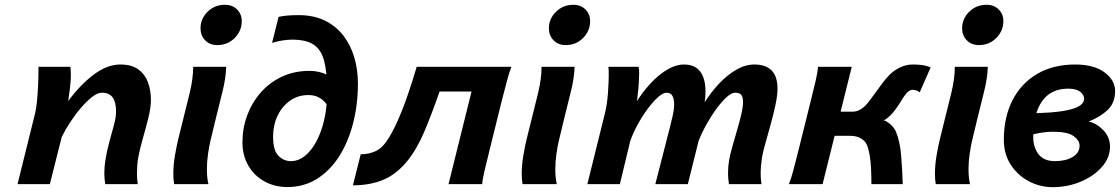

<svg xmlns="http://www.w3.org/2000/svg" viewBox="-20 -774 4707 807"><path d="M559.1 0H422.4Q420.4 -11.2 419.4 -22.9Q418.5 -34.7 418.5 -46.4Q418.5 -73.2 422.9 -100.1Q429.2 -140.1 439.7 -178.2Q450.2 -216.3 459 -248.8Q467.8 -281.2 467.8 -305.2Q467.8 -344.2 453.6 -364.3Q439.5 -384.3 407.7 -384.3Q390.1 -384.3 367.4 -366.7Q344.7 -349.1 320.6 -321Q296.4 -293 275.1 -260.5Q253.9 -228 239.3 -197.8L189.5 0H53.7L127.4 -297.4Q132.3 -315.9 135.3 -346.9Q138.2 -377.9 139.9 -411.4Q141.6 -444.8 141.6 -469.7V-493.2H275.9Q277.8 -479 277.8 -455.6Q277.8 -434.6 273.9 -402.1Q270 -369.6 266.6 -349.1Q317.4 -418 374 -460.4Q430.7 -502.9 485.8 -502.9Q533.2 -502.9 561.3 -482.4Q589.4 -461.9 601.8 -428.2Q614.3 -394.5 614.3 -354Q614.3 -321.3 603.3 -277.3Q592.3 -233.4 579.6 -189.2Q566.9 -145 561 -111.3Q558.1 -94.7 556.9 -77.9Q555.7 -61 555.7 -43.9Q555.7 -20 559.1 0Z M792 -493.2H930.7Q929.2 -443.8 914.6 -387Q899.9 -330.1 884.8 -266.6L862.8 -174.8Q858.9 -157.2 854.2 -126Q849.6 -94.7 849.6 -61.5Q849.6 -27.3 856 0H711.9Q708.5 -18.6 708.5 -43Q708.5 -80.6 715.3 -120.6Q722.2 -160.6 729.5 -190.4L748.5 -267.1Q762.7 -322.3 777.3 -383.3Q792 -444.3 792 -493.2ZM822.8 -654.8Q822.8 -695.3 852.5 -724.6Q882.3 -753.9 925.3 -753.9Q957 -753.9 976.6 -734.1Q996.1 -714.4 996.1 -685.1Q996.1 -644.5 966.6 -614.5Q937 -584.5 893.1 -584.5Q861.8 -584.5 842.3 -604.7Q822.8 -625 822.8 -654.8Z M1123.5 -593.8 1150.9 -703.1Q1168.5 -707 1188.2 -708.7Q1208 -710.4 1234.9 -710.4Q1299.8 -710.4 1346.9 -686.8Q1394 -663.1 1424.6 -622.6Q1455.1 -582 1469.7 -530.8Q1484.4 -479.5 1484.4 -424.3Q1484.4 -333.5 1463.6 -254.2Q1442.9 -174.8 1404.3 -115Q1365.7 -55.2 1311 -21.5Q1256.3 12.2 1188 12.2Q1134.3 12.2 1091.3 -11.7Q1048.3 -35.6 1023.7 -78.1Q999 -120.6 999 -176.3Q999 -234.9 1018.8 -288.6Q1038.6 -342.3 1075.7 -384.8Q1112.8 -427.2 1164.8 -451.7Q1216.8 -476.1 1281.2 -476.1Q1321.8 -476.1 1356.2 -459Q1390.6 -441.9 1417.2 -414.6Q1443.8 -387.2 1460 -356L1380.9 -274.4Q1372.6 -314.9 1345.5 -344.7Q1318.4 -374.5 1276.4 -374.5Q1232.9 -374.5 1199.5 -351.1Q1166 -327.6 1147 -288.1Q1127.9 -248.5 1127.9 -199.7Q1127.9 -142.1 1150.1 -119.4Q1172.4 -96.7 1202.6 -96.7Q1243.7 -96.7 1278.3 -134.5Q1313 -172.4 1334 -238.5Q1355 -304.7 1355 -389.2Q1355 -469.7 1342.5 -517.6Q1330.1 -565.4 1298.3 -586.4Q1266.6 -607.4 1207.5 -607.4Q1189 -607.4 1166.5 -603.8Q1144 -600.1 1123.5 -593.8Z M1961.9 -389.2H1827.6Q1794.4 -293.9 1763.2 -220.2Q1731.9 -146.5 1691.4 -96.7Q1647 -42 1591.6 -18.6Q1536.1 4.9 1463.4 4.9L1496.1 -125.5Q1529.8 -125.5 1559.3 -138.9Q1588.9 -152.3 1615.7 -196.8Q1641.6 -238.8 1670.2 -310.8Q1698.7 -382.8 1731.4 -493.2H2129.4Q2121.1 -472.7 2111.1 -435.1Q2101.1 -397.5 2088.4 -348.1L2038.1 -145Q2024.4 -89.4 2016.1 -54Q2007.8 -18.6 2006.8 0H1865.2Z M2256.3 -493.2H2395Q2393.6 -443.8 2378.9 -387Q2364.3 -330.1 2349.1 -266.6L2327.1 -174.8Q2323.2 -157.2 2318.6 -126Q2314 -94.7 2314 -61.5Q2314 -27.3 2320.3 0H2176.3Q2172.9 -18.6 2172.9 -43Q2172.9 -80.6 2179.7 -120.6Q2186.5 -160.6 2193.8 -190.4L2212.9 -267.1Q2227.1 -322.3 2241.7 -383.3Q2256.3 -444.3 2256.3 -493.2ZM2287.1 -654.8Q2287.1 -695.3 2316.9 -724.6Q2346.7 -753.9 2389.6 -753.9Q2421.4 -753.9 2440.9 -734.1Q2460.4 -714.4 2460.4 -685.1Q2460.4 -644.5 2430.9 -614.5Q2401.4 -584.5 2357.4 -584.5Q2326.2 -584.5 2306.6 -604.7Q2287.1 -625 2287.1 -654.8Z M3180.7 0H3043.9Q3042 -11.2 3041 -22.9Q3040 -34.7 3040 -46.4Q3040 -73.2 3044.4 -100.1Q3048.3 -123 3057.6 -156Q3066.9 -189 3077.4 -224.6Q3087.9 -260.3 3095.5 -292Q3103 -323.7 3103 -344.7Q3103 -365.2 3095.9 -374.8Q3088.9 -384.3 3069.3 -384.3Q3054.7 -384.3 3033.9 -365.5Q3013.2 -346.7 2991 -316.4Q2968.8 -286.1 2949 -250.5Q2929.2 -214.8 2916 -180.7L2871.1 0H2734.4L2794.9 -235.8Q2799.8 -254.9 2806.6 -283.9Q2813.5 -313 2813.5 -335.9Q2813.5 -355.5 2806.9 -369.9Q2800.3 -384.3 2781.2 -384.3Q2766.6 -384.3 2745.4 -365.2Q2724.1 -346.2 2701.7 -315.7Q2679.2 -285.2 2659.7 -249.5Q2640.1 -213.9 2628.9 -180.7L2585.4 0H2448.7L2522.5 -297.4Q2531.7 -334.5 2535.2 -381.3Q2538.6 -428.2 2538.6 -460Q2538.6 -485.4 2537.1 -493.2H2664.1Q2666.5 -483.4 2666.5 -466.3Q2666.5 -450.2 2664.8 -422.6Q2663.1 -395 2657.2 -349.1Q2703.6 -420.9 2756.1 -461.9Q2808.6 -502.9 2854.5 -502.9Q2900.9 -502.9 2923.1 -473.1Q2945.3 -443.4 2945.3 -389.6Q2945.3 -366.7 2941.9 -344.2Q2968.3 -386.2 3002.2 -422.4Q3036.1 -458.5 3074.2 -480.7Q3112.3 -502.9 3150.4 -502.9Q3248 -502.9 3248 -401.4Q3248 -373.5 3239.3 -332.5Q3230.5 -291.5 3218.3 -247.8Q3206.1 -204.1 3195.8 -167.2Q3185.5 -130.4 3182.6 -111.3Q3180.2 -94.2 3178.7 -77.6Q3177.2 -61 3177.2 -43.9Q3177.2 -20 3180.7 0Z M3473.1 -203.1 3498.5 -304.7H3564.5Q3581.1 -304.7 3597.7 -314.5Q3614.3 -324.2 3630.9 -345.7Q3644 -362.3 3659.7 -384.5Q3675.3 -406.7 3691.4 -427.7Q3707.5 -448.7 3720.7 -461.4Q3739.3 -479.5 3764.4 -491.2Q3789.6 -502.9 3816.4 -502.9Q3834 -502.9 3852.5 -501Q3871.1 -499 3891.6 -490.7L3845.7 -385.7Q3834 -396.5 3814.9 -396.5Q3808.1 -396.5 3801 -391.8Q3793.9 -387.2 3788.6 -380.4Q3779.3 -369.1 3770.8 -354.5Q3762.2 -339.8 3743.7 -314Q3731.9 -297.9 3719 -285.6Q3706.1 -273.4 3694.3 -268.1Q3705.1 -266.1 3721.7 -252.2Q3738.3 -238.3 3746.1 -219.7Q3762.7 -180.2 3767.6 -120.1Q3772.5 -60.1 3774.4 0H3642.6Q3642.6 -76.7 3636.2 -116Q3629.9 -155.3 3620.1 -171.9Q3615.2 -181.6 3598.1 -192.4Q3581.1 -203.1 3553.7 -203.1ZM3560.1 -493.2 3437.5 0H3295.9Q3304.2 -20 3314.7 -58.6Q3325.2 -97.2 3337.4 -147.5L3386.7 -345.7Q3399.4 -395.5 3408.2 -434.1Q3417 -472.7 3418.5 -493.2Z M3993.2 -493.2H4131.8Q4130.4 -443.8 4115.7 -387Q4101.1 -330.1 4085.9 -266.6L4064 -174.8Q4060.1 -157.2 4055.4 -126Q4050.8 -94.7 4050.8 -61.5Q4050.8 -27.3 4057.1 0H3913.1Q3909.7 -18.6 3909.7 -43Q3909.7 -80.6 3916.5 -120.6Q3923.3 -160.6 3930.7 -190.4L3949.7 -267.1Q3963.9 -322.3 3978.5 -383.3Q3993.2 -444.3 3993.2 -493.2ZM4023.9 -654.8Q4023.9 -695.3 4053.7 -724.6Q4083.5 -753.9 4126.5 -753.9Q4158.2 -753.9 4177.7 -734.1Q4197.3 -714.4 4197.3 -685.1Q4197.3 -644.5 4167.7 -614.5Q4138.2 -584.5 4094.2 -584.5Q4063 -584.5 4043.5 -604.7Q4023.9 -625 4023.9 -654.8Z M4286.1 -196.3 4294.9 -297.9Q4412.1 -297.9 4474.4 -312.7Q4536.6 -327.6 4536.6 -358.9Q4536.6 -376 4519.5 -388.7Q4502.4 -401.4 4470.2 -401.4Q4396.5 -401.4 4359.6 -348.1Q4322.8 -294.9 4322.8 -198.7Q4322.8 -155.8 4344.7 -126.2Q4366.7 -96.7 4414.6 -96.7Q4458.5 -96.7 4488 -114Q4517.6 -131.3 4517.6 -161.6Q4517.6 -183.6 4492.7 -201.9Q4467.8 -220.2 4406.7 -220.2Q4375.5 -220.2 4340.8 -213.4Q4306.2 -206.5 4286.1 -196.3ZM4199.2 -186.5Q4199.2 -281.2 4235.6 -352.5Q4272 -423.8 4339.4 -463.4Q4406.7 -502.9 4499.5 -502.9Q4577.6 -502.9 4622.3 -470Q4667 -437 4667 -391.6Q4667 -341.3 4635.3 -311.5Q4603.5 -281.7 4555.7 -263.2Q4589.4 -255.9 4617.4 -226.8Q4645.5 -197.8 4645.5 -157.2Q4645.5 -111.3 4611.6 -72.5Q4577.6 -33.7 4522.5 -10.5Q4467.3 12.7 4404.3 12.7Q4351.1 12.7 4304.2 -12.2Q4257.3 -37.1 4228.3 -81.8Q4199.2 -126.5 4199.2 -186.5Z"/></svg>

Font: Andika
Style: Bold Italic
Weight: 700
Italic angle: -14°
Designer: Victor Gaultney, Annie Olsen, Julie Remington, Don Collingsworth, Eric Hays, Becca Hirsbrunner
Foundry: SIL International
Version: Version 6.101